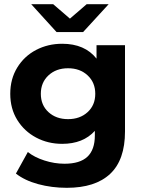

<svg xmlns="http://www.w3.org/2000/svg" viewBox="-20 -711 684 917"><path d="M577 -495V-83Q577 53 506 119.5Q435 186 299 186Q227 186 162.5 168.5Q98 151 56 118L113 15Q144 40 192 55.5Q240 71 288 71Q362 71 397.5 37.5Q433 4 433 -64V-86Q377 -24 277 -24Q209 -24 152.5 -54Q96 -84 62.5 -138Q29 -192 29 -263Q29 -334 62.5 -388.5Q96 -443 152.5 -472.5Q209 -502 277 -502Q385 -502 441 -431V-495ZM305 -142Q362 -142 398.5 -175.5Q435 -209 435 -263Q435 -317 398.5 -351Q362 -385 305 -385Q248 -385 211.5 -351Q175 -317 175 -263Q175 -209 211.5 -175.5Q248 -142 305 -142ZM499 -691 377 -558H250L129 -691H234L314 -622L394 -691Z"/></svg>

Font: Montserrat Ace
Style: Bold
Weight: 700
Designer: Julieta Ulanovsky
Foundry: Julieta Ulanovsky
Version: Version 1